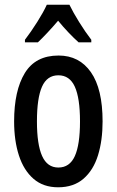

<svg xmlns="http://www.w3.org/2000/svg" viewBox="-20 -786 496 816"><path d="M416 -270Q416 -189 396.5 -126Q377 -63 335 -26.5Q293 10 227 10Q164 10 122.5 -26Q81 -62 60.5 -125Q40 -188 40 -270Q40 -401 85.5 -475.5Q131 -550 229 -550Q317 -550 366.5 -479Q416 -408 416 -270ZM137 -270Q137 -172 159 -123Q181 -74 228 -74Q276 -74 298 -122.5Q320 -171 320 -270Q320 -369 298 -417.5Q276 -466 228 -466Q180 -466 158.5 -417.5Q137 -369 137 -270ZM275 -766Q291 -733 316.5 -692Q342 -651 368 -617V-606H314Q294 -624 271.5 -647.5Q249 -671 227 -698Q204 -671 181 -646.5Q158 -622 141 -606H86V-617Q112 -651 138.5 -693Q165 -735 179 -766Z"/></svg>

Font: Noto Sans Gurmukhi ExtraCondensed Medium
Style: Regular
Weight: 500
Width: 2
Designer: Jelle Bosma - Monotype Design Team
Foundry: Monotype Imaging Inc.
Version: Version 2.004; ttfautohint (v1.8.4.7-5d5b)